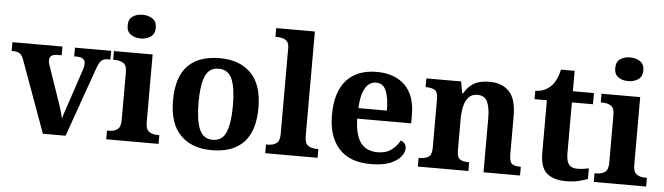

<svg xmlns="http://www.w3.org/2000/svg" viewBox="-48 -961 4016 1162"><g transform="rotate(5 1960.0 -380.0)"><path d="M80 -435Q70 -464 54.5 -473.5Q39 -483 6 -483V-536H310V-483H285Q236 -483 236 -447Q236 -437 238.5 -427Q241 -417 245 -407L310 -218Q334 -152 345 -101Q350 -121 359 -148Q368 -175 376 -198L443 -399Q448 -412 450.5 -423.5Q453 -435 453 -447Q453 -463 440.5 -473Q428 -483 401 -483H386V-536H606V-483H586Q563 -483 549.5 -468.5Q536 -454 521 -410L376 0H238Z M777 -626Q741 -626 716.5 -643.5Q692 -661 692 -698Q692 -736 716.5 -753Q741 -770 777 -770Q812 -770 837.5 -753Q863 -736 863 -698Q863 -661 837.5 -643.5Q812 -626 777 -626ZM623 0V-53H635Q665 -53 685.5 -67Q706 -81 706 -124V-416Q706 -456 685.5 -469.5Q665 -483 635 -483H623V-536H858V-124Q858 -81 878.5 -67Q899 -53 929 -53H941V0Z M1263 10Q1143 10 1074 -59.5Q1005 -129 1005 -270Q1005 -411 1071 -480Q1137 -549 1266 -549Q1386 -549 1455 -480Q1524 -411 1524 -270Q1524 -129 1458 -59.5Q1392 10 1263 10ZM1265 -53Q1323 -53 1346 -108.5Q1369 -164 1369 -270Q1369 -377 1345.5 -431Q1322 -485 1264 -485Q1206 -485 1183 -431Q1160 -377 1160 -270Q1160 -164 1183.5 -108.5Q1207 -53 1265 -53Z M1589 0V-53H1601Q1631 -53 1651.5 -67Q1672 -81 1672 -124V-646Q1672 -673 1660 -686Q1648 -699 1631.5 -703Q1615 -707 1601 -707H1589V-760H1824V-124Q1824 -81 1844.5 -67Q1865 -53 1895 -53H1907V0Z M2230 10Q2102 10 2036.5 -62.5Q1971 -135 1971 -265Q1971 -406 2035.5 -477.5Q2100 -549 2219 -549Q2328 -549 2390.5 -488Q2453 -427 2453 -308V-257H2125Q2128 -157 2162.5 -111Q2197 -65 2265 -65Q2316 -65 2349 -89.5Q2382 -114 2399 -148Q2413 -144 2423 -132.5Q2433 -121 2433 -104Q2433 -78 2412 -52Q2391 -26 2346.5 -8Q2302 10 2230 10ZM2300 -321Q2300 -397 2282 -440.5Q2264 -484 2221 -484Q2179 -484 2154.5 -442.5Q2130 -401 2127 -321Z M2516 0V-53H2522Q2555 -53 2575.5 -65Q2596 -77 2596 -122V-418Q2596 -460 2577 -471.5Q2558 -483 2525 -483H2521V-536H2732L2745 -465H2750Q2773 -506 2808.5 -527.5Q2844 -549 2903 -549Q2982 -549 3024.5 -503Q3067 -457 3067 -356V-124Q3067 -77 3083 -65Q3099 -53 3133 -53H3137V0H2915V-329Q2915 -393 2898.5 -428.5Q2882 -464 2838 -464Q2804 -464 2784.5 -442.5Q2765 -421 2757 -385.5Q2749 -350 2749 -309V-118Q2749 -76 2767.5 -64.5Q2786 -53 2819 -53H2823V0Z M3417 10Q3340 10 3299.5 -25Q3259 -60 3259 -148V-468H3184V-519Q3216 -519 3241.5 -531.5Q3267 -544 3282 -561Q3313 -594 3328 -660H3411V-536H3539V-468H3411V-158Q3411 -113 3426.5 -92Q3442 -71 3477 -71Q3497 -71 3515 -73.5Q3533 -76 3548 -80V-15Q3532 -8 3497.5 1Q3463 10 3417 10Z M3739 -626Q3703 -626 3678.5 -643.5Q3654 -661 3654 -698Q3654 -736 3678.5 -753Q3703 -770 3739 -770Q3774 -770 3799.5 -753Q3825 -736 3825 -698Q3825 -661 3799.5 -643.5Q3774 -626 3739 -626ZM3585 0V-53H3597Q3627 -53 3647.5 -67Q3668 -81 3668 -124V-416Q3668 -456 3647.5 -469.5Q3627 -483 3597 -483H3585V-536H3820V-124Q3820 -81 3840.5 -67Q3861 -53 3891 -53H3903V0Z"/></g></svg>

Font: Noto Serif Ethiopic
Style: Bold
Weight: 700
Designer: Monotype Design Team
Foundry: Monotype Imaging Inc.
Version: Version 2.102; ttfautohint (v1.8.4.7-5d5b)